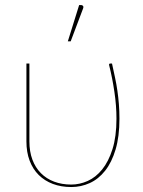

<svg xmlns="http://www.w3.org/2000/svg" viewBox="-20 -746 578 774"><path d="M86.5 0ZM98.5 -490V-176Q98.5 -135 110.5 -102.8Q122.5 -70.5 144.8 -48Q167 -25.5 198 -13.8Q229 -2 267.5 -2Q301 -2 333.5 -16.5Q366 -31 391.8 -62.8Q417.5 -94.5 433.5 -145Q449.5 -195.5 449.5 -267.5Q449.5 -319.5 441.2 -375.5Q433 -431.5 420 -483Q419 -486.5 420.5 -488.2Q422 -490 424.5 -490H431.5Q438 -459.5 443.8 -433Q449.5 -406.5 453.2 -380.5Q457 -354.5 459.2 -327Q461.5 -299.5 461.5 -267.5Q461.5 -195.5 446 -143.5Q430.5 -91.5 403.8 -57.8Q377 -24 341.8 -8Q306.5 8 267.5 8Q226.5 8 193.2 -4.5Q160 -17 136.2 -40.5Q112.5 -64 99.5 -98.2Q86.5 -132.5 86.5 -176V-490ZM253.5 -579.5 299 -725.5H308Q312.5 -725.5 315 -721.5Q317.5 -717.5 315 -712L265 -579.5Z"/></svg>

Font: Lato Hairline
Style: Regular
Weight: 100
Designer: Lukasz Dziedzic
Foundry: tyPoland Lukasz Dziedzic
Version: Version 2.007; 2014-02-27